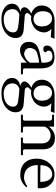

<svg xmlns="http://www.w3.org/2000/svg" viewBox="916 -1426 779 2651"><g transform="rotate(90 1305.5 -100.5)"><path d="M514.3 -464 493.7 -411.4 379.4 -420.6Q426.3 -377.1 427.4 -320Q427.4 -297.1 421.1 -274.3Q414.9 -251.4 402.3 -231.4Q389.7 -211.4 372.6 -194.9Q355.4 -178.3 336 -168Q308.6 -153.1 282.9 -146.3Q257.1 -139.4 233.1 -139.4Q217.1 -139.4 204.6 -142.9L177.1 -118.9Q160 -101.7 160 -88Q160 -65.1 186.3 -56Q197.7 -51.4 234.3 -50.3L389.7 -37.7Q505.1 -29.7 505.1 73.1Q505.1 152 435.4 210.3Q361.1 269.7 241.1 269.7Q150.9 269.7 91.4 228.6Q30.9 188.6 30.9 124.6Q30.9 68.6 72 38.9Q99.4 16 142.9 10.3Q80 -5.7 80 -46.9Q80 -77.7 115.4 -110.9Q122.3 -115.4 134.9 -124.6Q147.4 -133.7 169.1 -147.4Q139.4 -147.4 101.7 -180.6Q57.1 -221.7 56 -277.7Q52.6 -364.6 115.4 -416Q177.1 -464 268.6 -465.1Q289.1 -465.1 309.7 -465.1Q330.3 -465.1 353.1 -464ZM345.1 -289.1Q344 -318.9 337.7 -343.4Q331.4 -368 318.9 -385.1Q290.3 -429.7 233.1 -429.7Q209.1 -429.7 190.9 -420Q172.6 -410.3 160 -393.1Q147.4 -376 141.1 -353.1Q134.9 -330.3 134.9 -302.9Q134.9 -241.1 165.1 -207.4Q195.4 -173.7 243.4 -173.7Q289.1 -173.7 317.7 -205.7Q346.3 -237.7 345.1 -289.1ZM427.4 107.4Q427.4 66.3 394.3 51.4Q366.9 37.7 291.4 30.9Q280 29.7 253.7 26.9Q227.4 24 187.4 21.7Q161.1 22.9 136 46.9Q106.3 73.1 106.3 113.1Q106.3 174.9 147.4 208Q185.1 237.7 245.7 237.7Q328 237.7 377.7 201.7Q427.4 165.7 427.4 107.4Z M1005.7 0H845.7V-82.3Q756.6 12.6 677.7 12.6Q625.1 12.6 593.1 -19.4Q557.7 -50.3 557.7 -107.4Q557.7 -186.3 618.3 -225.1Q665.1 -252.6 747.4 -267.4L845.7 -284.6Q848 -355.4 833.1 -388.6Q813.7 -435.4 764.6 -435.4Q680 -435.4 678.9 -379.4Q678.9 -365.7 689.1 -356.6Q699.4 -347.4 701.7 -340.6Q702.9 -332.6 698.3 -326.3Q693.7 -320 686.9 -316Q680 -312 672.6 -309.7Q665.1 -307.4 658.3 -308.6Q609.1 -308.6 609.1 -361.1Q610.3 -419.4 678.9 -448Q721.1 -464 768 -464Q846.9 -464 885.7 -419.4Q924.6 -371.4 924.6 -267.4V-50.3Q924.6 -38.9 931.4 -33.1Q938.3 -27.4 947.4 -27.4H1005.7ZM845.7 -122.3V-251.4Q803.4 -246.9 768.6 -238.9Q733.7 -230.9 702.9 -219.4Q675.4 -209.1 658.9 -181.7Q642.3 -154.3 642.3 -124.6Q642.3 -90.3 665.7 -68.6Q689.1 -46.9 720 -44.6Q736 -44.6 752.6 -50.3Q769.1 -56 786.3 -66.3Q803.4 -76.6 818.3 -91.4Q833.1 -106.3 845.7 -122.3Z M1539.4 -464 1518.9 -411.4 1404.6 -420.6Q1451.4 -377.1 1452.6 -320Q1452.6 -297.1 1446.3 -274.3Q1440 -251.4 1427.4 -231.4Q1414.9 -211.4 1397.7 -194.9Q1380.6 -178.3 1361.1 -168Q1333.7 -153.1 1308 -146.3Q1282.3 -139.4 1258.3 -139.4Q1242.3 -139.4 1229.7 -142.9L1202.3 -118.9Q1185.1 -101.7 1185.1 -88Q1185.1 -65.1 1211.4 -56Q1222.9 -51.4 1259.4 -50.3L1414.9 -37.7Q1530.3 -29.7 1530.3 73.1Q1530.3 152 1460.6 210.3Q1386.3 269.7 1266.3 269.7Q1176 269.7 1116.6 228.6Q1056 188.6 1056 124.6Q1056 68.6 1097.1 38.9Q1124.6 16 1168 10.3Q1105.1 -5.7 1105.1 -46.9Q1105.1 -77.7 1140.6 -110.9Q1147.4 -115.4 1160 -124.6Q1172.6 -133.7 1194.3 -147.4Q1164.6 -147.4 1126.9 -180.6Q1082.3 -221.7 1081.1 -277.7Q1077.7 -364.6 1140.6 -416Q1202.3 -464 1293.7 -465.1Q1314.3 -465.1 1334.9 -465.1Q1355.4 -465.1 1378.3 -464ZM1370.3 -289.1Q1369.1 -318.9 1362.9 -343.4Q1356.6 -368 1344 -385.1Q1315.4 -429.7 1258.3 -429.7Q1234.3 -429.7 1216 -420Q1197.7 -410.3 1185.1 -393.1Q1172.6 -376 1166.3 -353.1Q1160 -330.3 1160 -302.9Q1160 -241.1 1190.3 -207.4Q1220.6 -173.7 1268.6 -173.7Q1314.3 -173.7 1342.9 -205.7Q1371.4 -237.7 1370.3 -289.1ZM1452.6 107.4Q1452.6 66.3 1419.4 51.4Q1392 37.7 1316.6 30.9Q1305.1 29.7 1278.9 26.9Q1252.6 24 1212.6 21.7Q1186.3 22.9 1161.1 46.9Q1131.4 73.1 1131.4 113.1Q1131.4 174.9 1172.6 208Q1210.3 237.7 1270.9 237.7Q1353.1 237.7 1402.9 201.7Q1452.6 165.7 1452.6 107.4Z M2122.3 0H1878.9V-27.4H1938.3Q1956.6 -27.4 1960 -50.3V-286.9Q1960 -346.3 1929.1 -378.3Q1898.3 -410.3 1848 -410.3Q1805.7 -410.3 1765.7 -379.4Q1728 -347.4 1728 -318.9V-50.3Q1730.3 -27.4 1750.9 -27.4H1809.1V0H1564.6V-27.4H1622.9Q1642.3 -27.4 1645.7 -50.3V-395.4Q1644.6 -429.7 1611.4 -429.7H1564.6V-457.1H1729.1V-429.7Q1728 -420.6 1728 -413.1Q1728 -405.7 1728 -402.3V-381.7Q1732.6 -393.1 1743.4 -404.6Q1754.3 -416 1770.3 -429.7Q1820.6 -469.7 1881.1 -469.7Q2042.3 -469.7 2042.3 -299.4V-50.3Q2044.6 -27.4 2065.1 -27.4H2122.3Z M2577.1 -232H2259.4Q2259.4 -144 2302.9 -94.9Q2348.6 -42.3 2435.4 -42.3Q2481.1 -42.3 2554.3 -88L2566.9 -77.7Q2496 9.1 2392 9.1Q2285.7 9.1 2226.3 -53.7Q2170.3 -115.4 2170.3 -213.7Q2170.3 -316.6 2229.7 -387.4Q2291.4 -464 2393.1 -464Q2477.7 -464 2529.1 -405.7Q2579.4 -350.9 2579.4 -268.6Q2579.4 -259.4 2578.9 -250.9Q2578.3 -242.3 2577.1 -232ZM2491.4 -267.4Q2491.4 -339.4 2466.3 -382.9Q2437.7 -432 2389.7 -432Q2332.6 -432 2297.1 -390.9Q2260.6 -346.3 2260.6 -269.7Q2350.9 -267.4 2408.6 -266.9Q2466.3 -266.3 2491.4 -267.4Z"/></g></svg>

Font: t
Style: Regular
Weight: 400
Designer: Takis Katsoulidis and George D. Matthiopoulos
Foundry: Takis Katsoulidis and George D. Matthiopoulos
Version: Version 1.0 ; ttfautohint (v1.8.1)